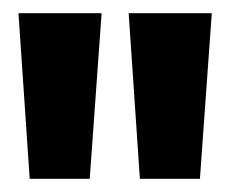

<svg xmlns="http://www.w3.org/2000/svg" viewBox="-20 -720 348 291"><path d="M25 -449 8 -700H134L116 -449ZM192 -449 175 -700H301L283 -449Z"/></svg>

Font: Bricolage Grotesque 12pt Condensed Bricolage Grotesque 10pt Condensed Regular
Style: Bold
Weight: 700
Width: 3
Designer: Mathieu Triay
Foundry: Atelier Triay
Version: Version 1.001; ttfautohint (v1.8.4.7-5d5b);gftools[0.9.33.de